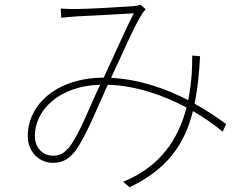

<svg xmlns="http://www.w3.org/2000/svg" viewBox="-20 -745 1040 809"><path d="M271 -124C247 -96 229 -89 203 -89C164 -89 127 -118 127 -173C127 -279 227 -383 402 -388C360 -301 315 -179 271 -124ZM933 -222C897 -249 852 -279 800 -308C812 -367 819 -433 823 -508L790 -511C790 -480 789 -453 788 -437C785 -399 781 -361 773 -323C680 -371 568 -411 448 -417C495 -516 546 -636 575 -680C582 -693 588 -699 594 -706L572 -725C563 -722 554 -720 542 -719C504 -716 350 -707 302 -707C282 -707 259 -707 236 -709L238 -670C259 -673 281 -674 304 -676C350 -678 504 -686 544 -689C504 -612 461 -511 417 -418C228 -418 97 -311 97 -171C97 -107 143 -59 203 -59C238 -59 268 -70 299 -111C340 -167 395 -301 434 -388C555 -384 670 -343 766 -292C733 -164 660 -45 499 21L526 44C680 -30 756 -130 793 -277C841 -249 884 -219 918 -190Z"/></svg>

Font: Genne Gothic ExtraLight
Style: Regular
Weight: 250
Designer: Ryoko NISHIZUKA (kana & ideographs); Paul D. Hunt (Latin, Greek & Cyrillic); Wenlong ZHANG (bopomofo); Sandoll Communica
Foundry: Adobe Systems Incorporated
Version: Version 1.004;PS 1.004;hotconv 16.6.51;makeotf.lib2.5.65220